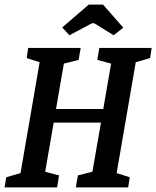

<svg xmlns="http://www.w3.org/2000/svg" viewBox="-22 -813 678 833"><path d="M567 -543 484 -62 541 -44 534 0H307L316 -52L379 -68L416 -281H211L174 -68L234 -52L226 0H-2L5 -44L67 -62L150 -543L94 -561L100 -605H328L319 -553L255 -537L221 -340H426L460 -537L400 -553L409 -605H636L629 -561ZM248 -694 363 -793H425L513 -693L471 -660L387 -712H377L279 -660Z"/></svg>

Font: Grenze Medium
Style: Italic
Weight: 500
Italic angle: -10°
Designer: Renata Polastri
Foundry: Omnibus-Type
Version: Version 1.002; ttfautohint (v1.8)